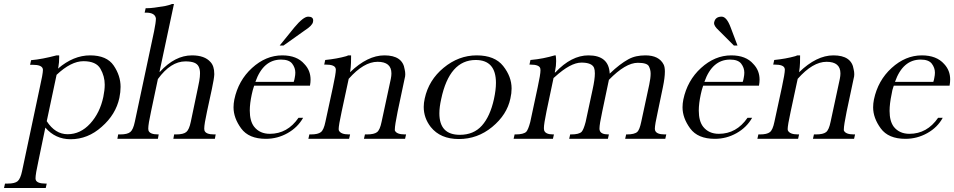

<svg xmlns="http://www.w3.org/2000/svg" viewBox="-69 -692 4756 957"><path d="M226 -416Q226 -411 226 -406Q226 -380 222 -358L220 -350Q297 -416 380 -416Q463 -416 497.5 -365.5Q532 -315 532 -259Q532 -233 526 -204Q508 -121 438 -60Q369 2 283 2Q207 2 157 -56L123 108Q108 176 108 197Q108 202 109 204Q115 223 158 223H164L159 245H-49L-44 223H-30Q5 223 19 211Q33 199 41 161L129 -254Q145 -324 145 -344Q145 -348 144 -350Q138 -369 95 -369H81L86 -392Q142 -397 213 -416ZM164 -88Q206 -23 268 -23Q332 -23 380.5 -76Q429 -129 446 -209Q453 -243 453 -270Q453 -312 431.5 -349.5Q410 -387 347 -387Q285 -387 213 -319Z M726 -334H728Q803 -416 888 -416Q951 -416 980 -383Q999 -363 999 -324Q999 -322 999 -320Q998 -300 987 -248L963 -137Q949 -73 949 -51Q949 -45 950 -42Q956 -22 998 -22H1006L1002 0H795L799 -22H809Q845 -22 859.5 -34Q874 -46 882 -85L918 -257Q926 -294 927 -308.5Q928 -323 928 -327Q928 -347 921 -360.5Q914 -374 898 -380Q882 -386 855 -386Q782 -386 718 -298L684 -137Q670 -73 670 -51Q670 -45 671 -42Q677 -22 719 -22H722L718 0H516L520 -22H530Q566 -22 580.5 -34Q595 -46 603 -85L699 -536Q708 -581 708 -598Q708 -600 708 -601Q703 -629 659 -629H652L657 -651H662Q679 -651 701.5 -654Q724 -657 754 -662Q762 -664 770.5 -666Q779 -668 788 -672H798Z M1344 -465H1325L1398 -555Q1443 -609 1467 -609Q1492 -609 1492 -590Q1492 -587 1491 -582Q1487 -564 1451 -541ZM1198 -265 1195 -256Q1193 -251 1191 -243Q1189 -235 1186 -222Q1176 -176 1176 -141Q1176 -88 1198 -60Q1226 -25 1276 -25Q1364 -25 1419 -105H1442Q1415 -57 1364.5 -28.5Q1314 0 1256 0Q1171 0 1133 -52Q1095 -104 1095 -157Q1095 -176 1099 -196Q1119 -291 1187 -353Q1256 -416 1338 -416Q1411 -416 1448 -373Q1479 -341 1479 -295Q1479 -281 1476 -265ZM1395 -284Q1397 -289 1398 -294Q1399 -299 1400 -304Q1403 -318 1403 -330Q1403 -354 1387.5 -374.5Q1372 -395 1332 -395Q1243 -395 1204 -284Z M1681 -416Q1681 -399 1680.5 -378.5Q1680 -358 1676 -332Q1763 -416 1847 -416Q1938 -416 1948 -346Q1951 -334 1951 -322Q1951 -311 1948 -301L1913 -136Q1899 -67 1899 -47Q1899 -44 1899 -42Q1907 -22 1949 -22H1955L1950 0H1745L1750 -22H1760Q1796 -22 1810.5 -33.5Q1825 -45 1833 -85L1879 -299Q1882 -314 1882 -326Q1882 -384 1813 -384Q1744 -384 1669 -299L1634 -136Q1619 -67 1619 -48Q1619 -44 1620 -42Q1629 -22 1670 -22H1676L1671 0H1468L1473 -22H1481Q1516 -22 1530.5 -33.5Q1545 -45 1553 -85L1590 -256Q1605 -325 1605 -345Q1605 -349 1604 -351Q1599 -370 1555 -370H1547L1552 -393Q1611 -399 1657 -412L1667 -416Z M2048 -201Q2068 -293 2142 -354Q2217 -416 2307 -416Q2397 -416 2439 -363Q2481 -310 2481 -251Q2481 -227 2475 -201Q2458 -120 2384 -59Q2311 1 2218 1Q2126 1 2078 -59Q2043 -104 2043 -159Q2043 -179 2048 -201ZM2130 -198Q2121 -158 2121 -127Q2121 -20 2223 -20Q2292 -20 2333 -66Q2374 -112 2393 -198Q2403 -244 2403 -279Q2403 -393 2302 -393Q2171 -393 2130 -198Z M2701 -416Q2703 -401 2703 -387Q2703 -363 2698 -340L2696 -331H2699Q2779 -416 2864 -416Q2966 -416 2970 -325Q2996 -350 3019 -367.5Q3042 -385 3062 -396Q3082 -407 3103 -411.5Q3124 -416 3148 -416Q3216 -416 3239 -370Q3245 -358 3245 -335Q3245 -305 3235 -257L3210 -137Q3195 -70 3195 -50Q3195 -45 3196 -43Q3202 -22 3244 -22H3252L3247 0H3047L3052 -22H3056Q3094 -22 3108 -35Q3119 -46 3127 -84L3167 -270Q3174 -303 3174 -325Q3174 -345 3165 -362Q3156 -379 3110 -379Q3049 -379 2966 -294L2933 -137Q2919 -72 2919 -52Q2919 -45 2920 -43Q2925 -22 2963 -22H2966L2961 0H2768L2773 -22H2778Q2817 -22 2830 -35Q2840 -46 2850 -84L2885 -247Q2896 -297 2896 -326Q2896 -344 2892 -354Q2881 -380 2829 -380Q2775 -380 2697 -309L2690 -303L2655 -137Q2642 -74 2642 -53Q2642 -46 2643 -43Q2649 -22 2688 -22H2692L2687 0H2491L2496 -22H2501Q2540 -22 2554 -35Q2564 -46 2574 -84L2611 -257Q2625 -321 2625 -342Q2625 -348 2624 -351Q2619 -370 2575 -370H2570L2575 -393Q2609 -396 2639 -402Q2669 -408 2696 -416Z M3513 -541Q3490 -562 3490 -577Q3490 -580 3491 -582Q3497 -609 3528 -609Q3553 -609 3573 -555L3607 -465H3589ZM3436 -265 3433 -256Q3431 -251 3429 -243Q3427 -235 3424 -222Q3414 -176 3414 -141Q3414 -88 3436 -60Q3464 -25 3514 -25Q3602 -25 3657 -105H3680Q3653 -57 3602.5 -28.5Q3552 0 3494 0Q3409 0 3371 -52Q3333 -104 3333 -157Q3333 -176 3337 -196Q3357 -291 3425 -353Q3494 -416 3576 -416Q3649 -416 3686 -373Q3717 -341 3717 -295Q3717 -281 3714 -265ZM3633 -284Q3635 -289 3636 -294Q3637 -299 3638 -304Q3641 -318 3641 -330Q3641 -354 3625.5 -374.5Q3610 -395 3570 -395Q3481 -395 3442 -284Z M3919 -416Q3919 -399 3918.5 -378.5Q3918 -358 3914 -332Q4001 -416 4085 -416Q4176 -416 4186 -346Q4189 -334 4189 -322Q4189 -311 4186 -301L4151 -136Q4137 -67 4137 -47Q4137 -44 4137 -42Q4145 -22 4187 -22H4193L4188 0H3983L3988 -22H3998Q4034 -22 4048.5 -33.5Q4063 -45 4071 -85L4117 -299Q4120 -314 4120 -326Q4120 -384 4051 -384Q3982 -384 3907 -299L3872 -136Q3857 -67 3857 -48Q3857 -44 3858 -42Q3867 -22 3908 -22H3914L3909 0H3706L3711 -22H3719Q3754 -22 3768.5 -33.5Q3783 -45 3791 -85L3828 -256Q3843 -325 3843 -345Q3843 -349 3842 -351Q3837 -370 3793 -370H3785L3790 -393Q3849 -399 3895 -412L3905 -416Z M4386 -265 4383 -256Q4381 -251 4379 -243Q4377 -235 4375 -222Q4365 -175 4365 -139Q4365 -88 4386 -60Q4414 -25 4464 -25Q4552 -25 4607 -105H4630Q4604 -57 4553 -28.5Q4502 0 4444 0Q4359 0 4321 -52Q4283 -104 4283 -157Q4283 -176 4287 -196Q4307 -291 4375 -353Q4444 -416 4526 -416Q4599 -416 4637 -373Q4667 -341 4667 -296Q4667 -281 4664 -265ZM4583 -284Q4585 -289 4586 -294Q4587 -299 4588 -304Q4591 -318 4591 -330Q4591 -354 4575.5 -374.5Q4560 -395 4520 -395Q4431 -395 4392 -284Z"/></svg>

Font: New Athena Unicode
Style: Italic
Weight: 400
Designer: J. Rusten 1997; rev. by R. Hancock 2001, 2002, rev. by D. Mastronarde 2002-2019
Foundry: Society for Classical Studies (formerly American Philological Association)
Version: Version 5.008